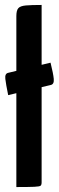

<svg xmlns="http://www.w3.org/2000/svg" viewBox="-20 -755 237 775"><path d="M46 0V-690Q46 -713 54 -722Q62 -731 84.5 -733Q107 -735 148 -735V-19Q148 -9 144 -5.5Q140 -2 118.5 -1Q97 0 46 0ZM13 -371Q4 -415 1.5 -436.5Q-1 -458 13 -461L184 -502Q195 -458 197 -436.5Q199 -415 185 -412Z"/></svg>

Font: Yanone Kaffeesatz SemiBold
Style: Regular
Weight: 600
Designer: Yanone (Cyrillic: Daniel Pouzeot, Huerta Tipografica, and Cyreal)
Foundry: Yanone
Version: Version 2.003